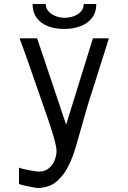

<svg xmlns="http://www.w3.org/2000/svg" viewBox="-20 -742 640 961"><path d="M174 117Q205 117 225 99.8Q245 82.5 254 58.5Q263 34.5 263 14Q263 -7.5 247.2 -61.8Q231.5 -116 207 -184L167.5 -297.5Q146 -360 121.2 -430.5Q96.5 -501 78 -550H166L311 -118L445 -550H525L458.5 -339.5L428 -244Q414 -200.5 389.5 -112Q356.5 6.5 345 37Q319 106.5 287.8 141.8Q256.5 177 230.5 186.8Q204.5 196.5 176 199Q166 200 127.5 192.2Q89 184.5 75 179V97Q89.5 103.5 127.2 110.2Q165 117 174 117ZM143 -722H209Q209 -700 223.8 -684.2Q238.5 -668.5 260.2 -660.8Q282 -653 303 -653Q326 -653 348 -660.5Q370 -668 384.5 -683.8Q399 -699.5 399 -722H462Q462 -680.5 440.5 -652.5Q419 -624.5 382.5 -610.8Q346 -597 301 -597Q256 -597 220.2 -610.8Q184.5 -624.5 163.8 -652.5Q143 -680.5 143 -722Z"/></svg>

Font: JuliaMono
Style: Regular
Weight: 400
Monospace: yes
Designer: cormullion
Foundry: corm
Version: Version 0.055; ttfautohint (v1.8.4)